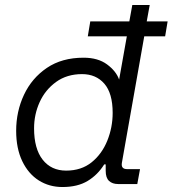

<svg xmlns="http://www.w3.org/2000/svg" viewBox="-20 -740 694 772"><path d="M231 12Q178 12 136 -14.5Q94 -41 69.5 -92Q45 -143 45 -214Q45 -292 76.5 -359Q108 -426 168.5 -467Q229 -508 316 -508Q374 -508 410.5 -481Q447 -454 459 -420L490 -594H333L343 -654H500L512 -720H582L570 -654H654L644 -594H560L470 -85Q466 -60 491 -60H543L532 0H455Q432 0 418.5 -12.5Q405 -25 405 -53V-79H399Q373 -37 332.5 -12.5Q292 12 231 12ZM246 -54Q307 -54 348.5 -87.5Q390 -121 411.5 -174.5Q433 -228 433 -286Q433 -365 399.5 -403.5Q366 -442 310 -442Q249 -442 205.5 -410.5Q162 -379 139.5 -329.5Q117 -280 117 -224Q117 -142 151.5 -98Q186 -54 246 -54Z"/></svg>

Font: DM Mono Light
Style: Italic
Weight: 300
Italic angle: -10°
Designer: Colophon Foundry
Foundry: Colophon Foundry
Version: Version 1.000; ttfautohint (v1.8.2.53-6de2)